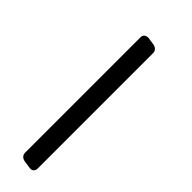

<svg xmlns="http://www.w3.org/2000/svg" viewBox="10 -179 324 324"><g transform="rotate(-45 172.0 -17.0)"><path d="M16 0H291C297 0 301 -4 302 -10L304 -24C304 -30 301 -34 295 -34H20C14 -34 10 -30 9 -24L7 -10C6 -4 10 0 16 0Z"/></g></svg>

Font: Barlow Condensed ExtraLight
Style: Italic
Weight: 275
Width: 3
Italic angle: -7°
Designer: Jeremy Tribby
Foundry: Tribby Type
Version: Version 1.422;hotconv 1.0.109;makeotfexe 2.5.65596